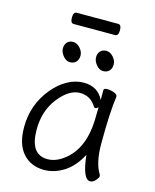

<svg xmlns="http://www.w3.org/2000/svg" viewBox="-125 -920 825 1023"><g transform="rotate(15 287.5 -409.0)"><path d="M248 -620Q248 -598 235.5 -585Q223 -572 202 -572Q181 -572 164 -592.5Q147 -613 147 -634Q147 -655 159 -668Q171 -681 192 -681Q213 -681 230.5 -661.5Q248 -642 248 -620ZM431 -620Q431 -598 418.5 -585Q406 -572 385 -572Q364 -572 347 -592.5Q330 -613 330 -634Q330 -655 342 -668Q354 -681 375 -681Q396 -681 413.5 -661.5Q431 -642 431 -620ZM397 -774H169Q151 -774 151 -805Q151 -836 170 -836H398Q416 -836 416 -805Q416 -774 397 -774ZM470 13Q429 13 415 -118Q378 -48 325.5 -15Q273 18 217 18Q144 18 100 -31.5Q56 -81 56 -175Q56 -300 134 -394Q169 -437 213 -461.5Q257 -486 303 -486Q381 -486 413 -420V-475Q413 -485 432 -485Q451 -485 470 -478Q489 -471 489 -459V-457Q476 -368 476 -195Q476 -90 511 -35Q513 -31 513 -24.5Q513 -18 499.5 -2.5Q486 13 470 13ZM124 -180Q124 -42 220 -42Q264 -42 307 -74Q411 -150 411 -330Q411 -355 412 -380Q403 -371 397 -371Q391 -371 388 -375Q357 -428 297.5 -428Q238 -428 181 -356Q124 -284 124 -180Z"/></g></svg>

Font: ToneOZ-Pinyin-WenKai-Regular
Style: Regular
Weight: 400
Designer: Fontworks Inc.
Foundry: ToneOZ
Version: Version 0.240331